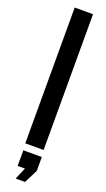

<svg xmlns="http://www.w3.org/2000/svg" viewBox="-191 -830 586 1063"><g transform="rotate(20 102.0 -299.0)"><path d="M48 0V-800H156V0ZM64.5 201.5 94 132H51V40H160V121.5L120 201.5Z"/></g></svg>

Font: Big Shoulders Stencil Display Thin
Style: Bold
Weight: 700
Version: Version 2.001